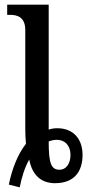

<svg xmlns="http://www.w3.org/2000/svg" viewBox="-20 -780 392 828"><path d="M18 16 65 28C73 -13 86 -57 106 -92C119 -24 158 10 217 10C300 10 336 -40 336 -112C336 -180 297 -227 227 -227C214 -227 201 -225 190 -221V-760H11V-716H23C54 -716 89 -707 89 -650V-226C89 -201 90 -180 92 -160C57 -116 32 -52 18 16ZM237 -48C201 -48 190 -74 190 -170C200 -174 212 -177 224 -177C264 -177 284 -148 284 -112C284 -74 265 -48 237 -48Z"/></svg>

Font: Noto Serif Condensed Medium
Style: Regular
Weight: 500
Width: 3
Designer: Monotype Design Team
Foundry: Monotype Imaging Inc.
Version: Version 2.015